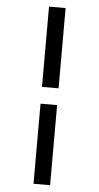

<svg xmlns="http://www.w3.org/2000/svg" viewBox="-62 -886 524 1015"><g transform="rotate(5 200.0 -379.0)"><path d="M244 91H156V-334H244ZM244 -423H156V-849H244Z"/></g></svg>

Font: Kaisei HarunoUmi
Style: Bold
Weight: 700
Designer: Font-Kai, 金井和夫
Foundry: KAZUO KANAI
Version: Version 5.003